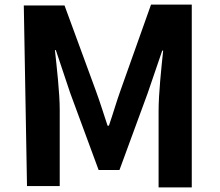

<svg xmlns="http://www.w3.org/2000/svg" viewBox="-20 -773 962 839"><path d="M98 40H241V-293C241 -368 228 -479 220 -554H224L287 -366L411 -30H502L625 -365L689 -552H693C685 -476 673 -364 673 -288V46H818V-753H640L507 -379C489 -329 474 -276 456 -224H450C433 -275 417 -327 399 -376L262 -749H84Z"/></svg>

Font: GenEiGothic-pro-Regular
Style: Bold
Weight: 700
Designer: Ryoko NISHIZUKA (kana & ideographs); Paul D. Hunt (Latin, Greek & Cyrillic); Wenlong ZHANG (bopomofo); Sandoll Communica
Foundry: Adobe Systems Incorporated; o_tamon
Version: Version 1.000.140830